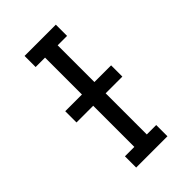

<svg xmlns="http://www.w3.org/2000/svg" viewBox="-222 -815 894 894"><g transform="rotate(-45 225.0 -367.5)"><path d="M122 0V-74H184V-662H122V-735H328V-661H266V-74H328V0ZM74 -345V-419H376V-345Z"/></g></svg>

Font: Zed Sans Extended
Style: Regular
Weight: 400
Width: 7
Designer: Belleve Invis
Foundry: Belleve Invis
Version: Version 1.0.0; ttfautohint (v1.8.4)